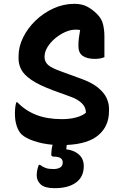

<svg xmlns="http://www.w3.org/2000/svg" viewBox="-20 -740 640 1004"><path d="M418 129Q418 185 377.5 214.5Q337 244 266 244Q214 244 193 224.5Q172 205 172 177Q172 150 183 122H189Q204 133 219 138.5Q234 144 259 144Q281 144 294.5 136Q308 128 308 109Q308 79 261 79Q248 79 248 68Q248 61 249.5 46.5Q251 32 255 17Q200 12 156.5 -3Q113 -18 92 -38Q77 -53 67.5 -81Q58 -109 58 -147Q58 -165 60 -180Q62 -195 65 -205H71Q112 -162 169 -139.5Q226 -117 304 -117Q344 -117 376.5 -125.5Q409 -134 429 -150V-155Q428 -181 407 -201Q386 -221 350 -234L259 -267Q184 -295 144.5 -322Q105 -349 91 -376.5Q77 -404 77 -433V-446Q77 -496 101 -544.5Q125 -593 166 -632.5Q207 -672 259.5 -696Q312 -720 369 -720Q407 -720 434.5 -706Q462 -692 486 -668Q511 -644 518.5 -614Q526 -584 526 -549V-441Q517 -437 504.5 -434.5Q492 -432 477 -432Q436 -432 413 -447.5Q390 -463 390 -500Q390 -523 392.5 -541.5Q395 -560 399 -583Q389 -585 375 -585Q349 -585 321 -572.5Q293 -560 268.5 -539.5Q244 -519 228.5 -494Q213 -469 213 -444V-439Q214 -416 232 -400Q250 -384 301 -366L394 -332Q458 -310 491.5 -282.5Q525 -255 537.5 -227Q550 -199 550 -173V-159Q550 -81 495.5 -34Q441 13 329 18Q328 31 327 35V41Q366 45 392 67.5Q418 90 418 129Z"/></svg>

Font: Recursive Mn Csl St
Style: Bold
Weight: 700
Monospace: yes
Version: Version 1.079;hotconv 1.0.112;makeotfexe 2.5.65598; ttfautoh